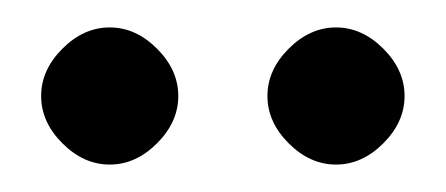

<svg xmlns="http://www.w3.org/2000/svg" viewBox="-20 -720 325 140"><path d="M110 -650Q110 -631 94.5 -615.5Q79 -600 60 -600Q41 -600 25.5 -615.5Q10 -631 10 -650Q10 -669 25.5 -684.5Q41 -700 60 -700Q79 -700 94.5 -684.5Q110 -669 110 -650ZM275 -650Q275 -631 259.5 -615.5Q244 -600 225 -600Q206 -600 190.5 -615.5Q175 -631 175 -650Q175 -669 190.5 -684.5Q206 -700 225 -700Q244 -700 259.5 -684.5Q275 -669 275 -650Z"/></svg>

Font: Oranienbaum
Style: Regular
Weight: 400
Designer: Oleg Pospelov and Jovanny Lemonad
Foundry: Oleg Pospelov and jovanny Lemonad
Version: Version 1.001; ttfautohint (v0.91) -l 8 -r 50 -G 200 -x 0 -w